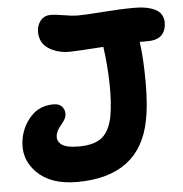

<svg xmlns="http://www.w3.org/2000/svg" viewBox="-52 -763 786 825"><g transform="rotate(-5 341.0 -350.5)"><path d="M247.1 12.2Q133.3 12.2 73.5 -48.8Q13.7 -109.9 30.8 -196.8Q42 -251 79.1 -290Q116.2 -329.1 175.8 -329.1Q201.2 -329.1 213.6 -313Q226.1 -296.9 222.2 -274.9Q219.2 -260.7 200.2 -238Q181.2 -215.3 178.2 -198.2Q172.4 -172.4 192.9 -155.8Q213.4 -139.2 268.1 -139.2Q335.4 -139.2 368.7 -166.5Q401.9 -193.8 414.1 -255.9Q424.8 -315.9 423.1 -397Q421.4 -478 410.2 -556.2Q286.6 -547.9 262.2 -547.9Q243.2 -547.9 224.6 -551.8Q206.1 -555.7 188 -564.5Q169.9 -573.2 157.5 -586.2Q145 -599.1 139.4 -619.1Q133.8 -639.2 138.2 -663.1Q143.6 -685.5 158.4 -699.2Q173.3 -712.9 194.8 -712.9Q217.3 -712.9 254.2 -706.5Q291 -700.2 311 -700.2Q346.2 -700.2 422.1 -706.1Q498 -711.9 556.2 -711.9Q578.1 -711.9 596.4 -709.7Q614.7 -707.5 632.8 -701.2Q650.9 -694.8 662.6 -684.6Q674.3 -674.3 679.4 -657.5Q684.6 -640.6 680.2 -618.2Q669.4 -564 603 -564H567.9Q578.1 -490.7 578.1 -389.2Q578.1 -287.6 564.9 -225.1Q518.6 12.2 247.1 12.2Z"/></g></svg>

Font: Shantell Sans Normal
Style: Bold Italic
Weight: 700
Italic angle: -11.31°
Designer: Stephen Nixon, Anya Danilova, Shantell Martin
Foundry: Arrow Type
Version: Version 1.006;[559af2be0]